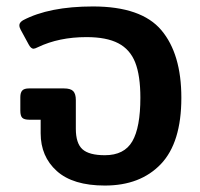

<svg xmlns="http://www.w3.org/2000/svg" viewBox="-20 -560 621 595"><path d="M106 -147V-189H71Q55 -189 49 -195Q43 -201 43 -217V-259Q43 -273 49 -279.5Q55 -286 70 -286H178Q199 -286 207 -277.5Q215 -269 215 -250V-161Q215 -116 235.5 -97.5Q256 -79 305 -79Q365 -79 390 -122Q415 -165 415 -257Q415 -326 399 -366.5Q383 -407 346.5 -426Q310 -445 248 -445Q163 -445 98 -414Q88 -409 84 -409Q76 -409 69 -422L44 -468Q40 -475 40 -482Q40 -490 51 -497Q132 -540 268 -540Q418 -540 480 -466.5Q542 -393 542 -257Q542 -118 478.5 -51.5Q415 15 305 15Q206 15 156 -30Q106 -75 106 -147Z"/></svg>

Font: Mitr
Style: Regular
Weight: 400
Designer: Thanarat Vachiruckul
Foundry: Cadson Demak
Version: Version 1.003